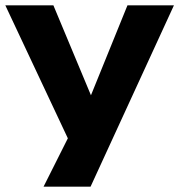

<svg xmlns="http://www.w3.org/2000/svg" viewBox="-25 -523 675 723"><path d="M139 180 255 -51V50L-5 -503H176L318 -163H317L455 -503H630L316 180Z"/></svg>

Font: Nunito Sans 7pt SemiExpanded ExtraBold
Style: Regular
Weight: 800
Width: 6
Designer: Vernon Adams
Foundry: Vernon Adams
Version: Version 3.101;gftools[0.9.27]